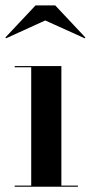

<svg xmlns="http://www.w3.org/2000/svg" viewBox="-24 -712 345 732"><path d="M148.5 -634 299 -566 301.5 -569 186.5 -691.5H111.5L-3.5 -569L-1 -566ZM32 -4.5V0H273V-4.5H210V-460H32V-455.5H95V-4.5Z"/></svg>

Font: Bodoni* 36pt Medium
Style: Regular
Weight: 500
Version: Version 2.3